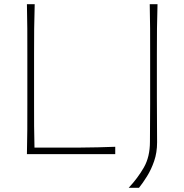

<svg xmlns="http://www.w3.org/2000/svg" viewBox="-20 -733 877 913"><path d="M108 0Q109.5 -61 109.8 -117Q110 -173 110 -238V-475Q110 -540.5 109.8 -596.5Q109.5 -652.5 108 -713H145Q143 -652.5 142.5 -596.5Q142 -540.5 142 -475V-242Q142 -184 142.2 -133.8Q142.5 -83.5 144 -31H250Q311.5 -31 358.5 -31.2Q405.5 -31.5 445.8 -32.5Q486 -33.5 528 -35V0ZM592 160Q635 114 664 63.5Q693 13 693 -59L694 -238V-475Q694 -540.5 693.8 -596.5Q693.5 -652.5 692 -713H729Q727 -652.5 726.5 -596.5Q726 -540.5 726 -475V-269Q726 -211.5 726.5 -158.2Q727 -105 727 -56Q727 -7.5 713 33Q699 73.5 679 105.5Q659 137.5 641 160Z"/></svg>

Font: Commissioner Flair Thin
Style: Regular
Weight: 100
Designer: Kostas Bartsokas
Foundry: Kostas Bartsokas
Version: Version 1.000; ttfautohint (v1.8.3)